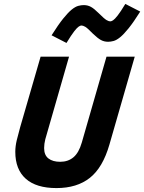

<svg xmlns="http://www.w3.org/2000/svg" viewBox="-20 -944 735 979"><path d="M397 -217 523 -655H667L538 -207Q504 -89 438 -37Q372 15 268 15Q165 15 111.5 -32.5Q58 -80 58 -170Q58 -198 65.5 -229.5Q73 -261 83 -296L187 -655H332L211 -234Q208 -222 206.5 -211Q205 -200 205 -189Q205 -153 227 -136Q249 -119 287 -119Q327 -119 354.5 -142Q382 -165 397 -217ZM695 -885Q661 -831 636 -800Q611 -769 592.5 -754Q574 -739 559 -735Q544 -731 531 -731Q511 -731 494.5 -740Q478 -749 454 -772Q426 -801 414.5 -807.5Q403 -814 395 -814Q390 -814 381.5 -808.5Q373 -803 358.5 -784.5Q344 -766 319 -725L243 -764Q277 -818 302 -849Q327 -880 345.5 -895Q364 -910 379 -914Q394 -918 407 -918Q427 -918 443.5 -909Q460 -900 483 -877Q512 -848 523.5 -841.5Q535 -835 542 -835Q548 -835 556.5 -840.5Q565 -846 580 -865Q595 -884 619 -924Z"/></svg>

Font: Intel One Mono Light
Style: Italic
Weight: 300
Italic angle: -16°
Monospace: yes
Designer: Fred Shallcrass
Foundry: Frere-Jones Type LLC
Version: Version 1.004